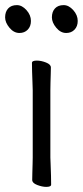

<svg xmlns="http://www.w3.org/2000/svg" viewBox="-31 -721 324 751"><path d="M228 -592Q206 -592 189 -612.5Q172 -633 172 -653Q172 -675 184 -688Q196 -701 218 -701Q238 -701 255.5 -681.5Q273 -662 273 -639Q273 -618 260.5 -605Q248 -592 228 -592ZM45 -592Q23 -592 6 -612.5Q-11 -633 -11 -653Q-11 -675 1 -688Q13 -701 35 -701Q55 -701 72.5 -681.5Q90 -662 90 -639Q90 -618 77.5 -605Q65 -592 45 -592ZM97 -368Q97 -378 96 -399Q95 -420 94.5 -442Q94 -464 94 -475Q94 -484 113 -484Q130 -484 149 -476.5Q168 -469 168 -457Q168 -449 167.5 -432.5Q167 -416 166.5 -398Q166 -380 166 -368V-105Q166 -99 167 -78Q168 -57 168.5 -34Q169 -11 169 1Q169 10 150 10Q134 10 114.5 2.5Q95 -5 95 -17Q95 -25 95.5 -43.5Q96 -62 96.5 -80Q97 -98 97 -105Z"/></svg>

Font: QiushuiShotai
Style: Regular
Weight: 600
Designer: Fontworks Inc.
Foundry: Fontworks Inc.
Version: Version 1.250